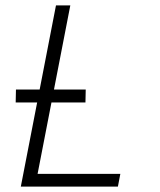

<svg xmlns="http://www.w3.org/2000/svg" viewBox="-20 -690 590 710"><path d="M57 0 187 -670H240L119 -47H425L416 0ZM296 -311H38L39 -359H297Z"/></svg>

Font: Lode Dark
Style: Italic
Weight: 400
Italic angle: -11°
Monospace: yes
Designer: Belleve Invis
Foundry: Belleve Invis
Version: Version 29.2.0; ttfautohint (v1.8.3)